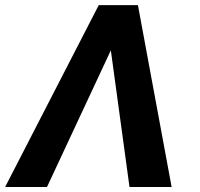

<svg xmlns="http://www.w3.org/2000/svg" viewBox="-20 -748 798 768"><path d="M498 0 419.9 -571.8 420.4 -727.5H531.7L666.5 0ZM435.1 -571.8 168 0H0.5L375 -727.5H486.3Z"/></svg>

Font: Inter 16pt
Style: Bold Italic
Weight: 700
Italic angle: -9.3988°
Version: Version 4.001;git-66647c0bb